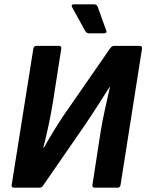

<svg xmlns="http://www.w3.org/2000/svg" viewBox="-20 -867 676 887"><path d="M45 0Q32 0 34 -13L134 -642Q136 -655 148 -655H253Q265 -655 263 -642L224 -392Q216 -344 205 -291Q194 -238 180 -185H183Q209 -232 240 -281.5Q271 -331 304 -377L489 -644Q493 -649 497 -652Q501 -655 507 -655H625Q638 -655 636 -642L537 -13Q535 0 524 0H418Q405 0 407 -13L445 -259Q453 -308 464.5 -360Q476 -412 488 -465H486Q468 -436 448 -405Q428 -374 409 -344.5Q390 -315 372 -289L180 -11Q178 -7 173.5 -3.5Q169 0 162 0ZM390 -713Q380 -713 373 -725L313 -834Q310 -839 312 -843Q314 -847 320 -847H415Q427 -847 432 -834L471 -725Q475 -713 461 -713Z"/></svg>

Font: Sofia Sans Semi Condensed ExtraBold
Style: Italic
Weight: 800
Italic angle: -9°
Version: Version 4.100